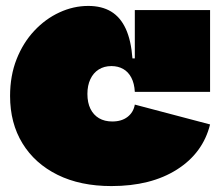

<svg xmlns="http://www.w3.org/2000/svg" viewBox="-20 -614 737 648"><path d="M356 14Q251 14 174.2 -24Q97.5 -62 55.8 -130.2Q14 -198.5 14 -290Q14 -358.5 36 -414.2Q58 -470 95.8 -510.2Q133.5 -550.5 180.8 -572.2Q228 -594 278 -594Q323.5 -594 355 -575Q386.5 -556 404.5 -516.8Q422.5 -477.5 427 -417H478L435 -304Q433.5 -332.5 423.2 -352Q413 -371.5 395.8 -381.2Q378.5 -391 356 -391Q331.5 -391 313.2 -379.5Q295 -368 285 -346.8Q275 -325.5 275 -297Q275 -267.5 285.2 -246.8Q295.5 -226 314.2 -215Q333 -204 359 -204Q390.5 -204 410.5 -219.5Q430.5 -235 435 -261L689 -194Q665 -97.5 577.2 -41.8Q489.5 14 356 14ZM435 -304V-580H689V-304Z"/></svg>

Font: Hepta Slab ExtraLight Black
Style: Regular
Weight: 900
Version: Version 1.102